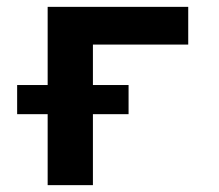

<svg xmlns="http://www.w3.org/2000/svg" viewBox="-20 -540 640 560"><path d="M119 0V-207H30V-292H119V-520H529V-410H251V-292H355V-207H251V0Z"/></svg>

Font: Iosevka Custom XBdEx
Style: Regular
Weight: 800
Width: 7
Monospace: yes
Designer: Belleve Invis
Foundry: Belleve Invis
Version: Version 11.2.4; ttfautohint (v1.8.4)